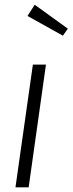

<svg xmlns="http://www.w3.org/2000/svg" viewBox="-20 -798 309 818"><path d="M127.9 -777.8 269 -675.8 248 -646 97.2 -730ZM175.8 -522.9 102.1 0H45.9L120.1 -522.9Z"/></svg>

Font: Fira Sans Compressed Light
Style: Italic
Weight: 300
Width: 3
Italic angle: -8°
Designer: Carrois Corporate & Edenspiekermann AG
Foundry: Carrois Corporate GbR & Edenspiekermann AG
Version: Version 4.203;PS 004.203;hotconv 1.0.88;makeotf.lib2.5.64775